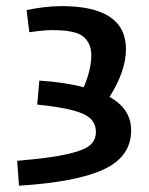

<svg xmlns="http://www.w3.org/2000/svg" viewBox="-20 -588 478 617"><path d="M401.4 -168.9Q401.4 -85 314 -43.9Q226.6 -2.9 41 8.8L35.2 -71.3Q141.6 -80.1 196.8 -92.8Q252 -105.5 270 -122.1Q288.1 -138.7 288.1 -164.1Q288.1 -189.5 271.5 -206.1Q254.9 -222.7 214.4 -233.4Q173.8 -244.1 99.6 -252L106.4 -329.1Q191.4 -323.2 249 -307.6Q273.4 -363.3 273.4 -412.1Q273.4 -447.3 249 -469.2Q224.6 -491.2 149.4 -491.2Q120.1 -491.2 74.2 -484.4L65.4 -555.7Q87.9 -560.5 119.1 -564.5Q150.4 -568.4 177.7 -568.4Q384.8 -568.4 384.8 -429.7Q384.8 -360.4 332 -276.4Q401.4 -238.3 401.4 -168.9Z"/></svg>

Font: Sudo
Style: Bold
Weight: 700
Monospace: yes
Designer: Jens Kutilek
Foundry: Jens Kutilek
Version: Version 0.040